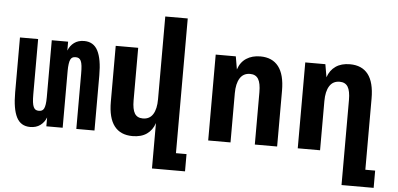

<svg xmlns="http://www.w3.org/2000/svg" viewBox="-59 -885 2527 1218"><g transform="rotate(5 1204.0 -276.0)"><path d="M153.3 13.2Q92.8 13.2 66.2 -39.3Q39.6 -91.8 39.6 -195.8V-546.9H155.3V-195.8Q155.3 -165 157.7 -145.5Q160.2 -126 165.5 -114.7Q170.9 -103 179 -98.4Q187 -93.8 199.2 -93.8Q210.4 -93.8 218.5 -97.7Q226.6 -101.6 231.9 -111.8Q236.8 -121.6 239.5 -139.4Q242.2 -157.2 242.2 -183.6V-546.9H346.2V-490.2Q358.4 -522 384 -541Q409.7 -560.1 447.8 -560.1Q507.8 -560.1 534.9 -507.6Q562 -455.1 562 -351.1V0H446.3V-351.1Q446.3 -381.8 444.1 -401.4Q441.9 -420.9 436.5 -432.6Q431.2 -443.8 422.9 -448.5Q414.6 -453.1 402.3 -453.1Q389.6 -453.1 382.1 -448.7Q374.5 -444.3 370.1 -435.5Q364.7 -425.3 362.1 -406.2Q359.4 -387.2 359.4 -362.8V0H255.4V-56.6Q243.2 -24.9 217.3 -5.9Q191.4 13.2 153.3 13.2Z M946.3 -81.1Q931.2 -35.6 895.8 -10.7Q860.4 14.2 805.2 14.2Q728 14.2 688.7 -36.9Q649.4 -87.9 649.4 -190.9V-546.9H792.5V-212.9Q792.5 -155.3 808.6 -129.2Q824.7 -103 860.8 -103Q903.8 -103 925 -137Q946.3 -170.9 946.3 -232.9V-759.8H1089.4V98.1H1156.7V208H946.3Z M1286.1 -546.9H1414.1L1428.2 -464.8Q1443.8 -512.2 1480.7 -536.1Q1517.6 -560.1 1569.8 -560.1Q1646 -560.1 1685.5 -509Q1725.1 -458 1725.1 -355V0H1583V-333Q1583 -390.6 1566.7 -417.2Q1550.3 -443.8 1514.6 -443.8Q1471.7 -443.8 1450 -409.4Q1428.2 -375 1428.2 -313V0H1286.1Z M2153.3 -333Q2153.3 -391.1 2137 -417.5Q2120.6 -443.8 2085 -443.8Q2042 -443.8 2020.3 -409.4Q1998.5 -375 1998.5 -313V0H1856.4V-546.9H1984.4L1998.5 -464.8Q2013.7 -510.3 2049.6 -535.2Q2085.4 -560.1 2140.1 -560.1Q2216.8 -560.1 2256.1 -509.3Q2295.4 -458.5 2295.4 -355V98.1H2357.9V208H2153.3Z"/></g></svg>

Font: Hack
Style: Bold
Weight: 700
Monospace: yes
Designer: Christopher Simpkins
Foundry: Christopher Simpkins
Version: Version 2.017